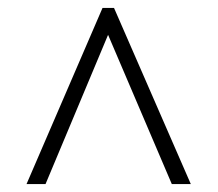

<svg xmlns="http://www.w3.org/2000/svg" viewBox="-20 -734 550 485"><path d="M47 -269 239 -714H268L462 -269H414L253 -646L95 -269Z"/></svg>

Font: Noto Serif Lao SemiCondensed Light
Style: Regular
Weight: 300
Width: 4
Designer: Monotype Design Team
Foundry: Monotype Imaging Inc.
Version: Version 2.003; ttfautohint (v1.8.4.7-5d5b)